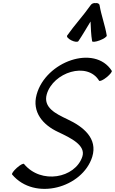

<svg xmlns="http://www.w3.org/2000/svg" viewBox="-20 -1206 738 1232"><path d="M483 -942C511 -983 535 -1026 561 -1068C563 -1026 564 -983 571 -942C572 -935 594 -937 620 -947C646 -957 666 -970 665 -978C654 -1045 630 -1106 619 -1172C617 -1183 606 -1188 593 -1186C581 -1188 568 -1183 561 -1172C515 -1106 458 -1045 411 -978C406 -970 418 -957 438 -947C458 -937 478 -935 483 -942ZM58 -86C203 86 510 -1 572 -200C608 -318 515 -393 412 -441C338 -476 256 -516 280 -601C321 -742 540 -813 616 -688C621 -683 642 -692 664 -710C686 -728 701 -746 697 -752C587 -923 273 -812 215 -599C184 -486 256 -404 353 -359C433 -321 533 -274 508 -200C462 -63 244 -21 134 -154C130 -159 109 -148 88 -129C67 -110 53 -91 58 -86Z"/></svg>

Font: Nupuram Condensed Oblique
Style: Regular
Weight: 400
Width: 3
Designer: Santhosh Thottingal (santhosh.thottingal@gmail.com)
Foundry: SMC
Version: Version 1.000